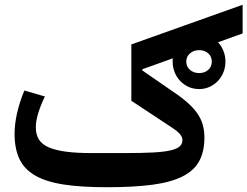

<svg xmlns="http://www.w3.org/2000/svg" viewBox="-20 -772 1036 804"><path d="M814 -399Q790 -399 770 -408Q750 -417 735 -432.5Q720 -448 711.5 -469Q703 -490 703 -514Q703 -517 703 -521Q703 -525 704 -528L576 -482V-477L689 -399Q730 -372 758 -348.5Q786 -325 803.5 -301Q821 -277 828.5 -251.5Q836 -226 836 -196Q836 -138 814.5 -98Q793 -58 745 -33.5Q697 -9 619 1.5Q541 12 427 12Q319 12 245.5 0.5Q172 -11 126.5 -37.5Q81 -64 61 -107Q41 -150 41 -212Q41 -252 51.5 -298.5Q62 -345 82 -393L168 -368Q150 -331 140 -298Q130 -265 130 -239Q130 -209 142.5 -188.5Q155 -168 183 -155.5Q211 -143 255.5 -137Q300 -131 364 -131H504Q575 -131 621.5 -133.5Q668 -136 695 -142.5Q722 -149 733 -159.5Q744 -170 744 -186Q744 -198 733 -211Q722 -224 689 -245L530 -350V-586L996 -752V-632L893 -595Q907 -580 915.5 -559Q924 -538 924 -514Q924 -490 915.5 -469Q907 -448 892 -432.5Q877 -417 857 -408Q837 -399 814 -399ZM814 -466Q837 -466 852 -479.5Q867 -493 867 -514Q867 -535 852 -548.5Q837 -562 814 -562Q791 -562 775.5 -548.5Q760 -535 760 -514Q760 -493 775.5 -479.5Q791 -466 814 -466Z"/></svg>

Font: IBM Plex Sans Arabic SmBld
Style: Regular
Weight: 600
Designer: Mike Abbink, Paul van der Laan, Pieter van Rosmalen, Wael Morcos, Khajak Apelian
Foundry: Bold Monday
Version: Version 1.005